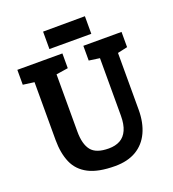

<svg xmlns="http://www.w3.org/2000/svg" viewBox="-150 -959 971 1077"><g transform="rotate(-20 335.0 -420.0)"><path d="M353 4Q253 4 195 -26Q137 -56 112.5 -112.5Q88 -169 88 -248V-593L21 -602V-691H290V-603L219 -592V-250Q219 -175 248.5 -138Q278 -101 353 -101Q393 -101 421 -116.5Q449 -132 464 -165.5Q479 -199 479 -251V-594L415 -603V-691H643V-600L584 -587V-248Q584 -171 557.5 -114Q531 -57 479.5 -26.5Q428 4 353 4ZM230 -739V-843L480 -844V-739Z"/></g></svg>

Font: Kreon
Style: Bold
Weight: 700
Designer: Julia Petretta
Foundry: Julia Petretta and Eli Heuer
Version: Version 2.002